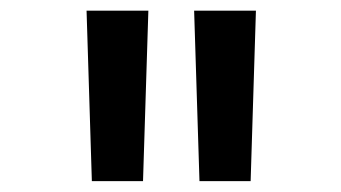

<svg xmlns="http://www.w3.org/2000/svg" viewBox="-20 -713 626 352"><path d="M148.4 -380.9 138.7 -693.4H252L242.2 -380.9ZM345.7 -380.9 335.9 -693.4H449.2L439.5 -380.9Z"/></svg>

Font: Cascadia Code
Style: Regular
Weight: 400
Designer: Aaron Bell
Foundry: Saja Typeworks
Version: Version 2404.023